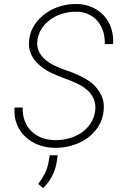

<svg xmlns="http://www.w3.org/2000/svg" viewBox="-20 -741 627 975"><path d="M462.9 -173.8Q456.5 -137.7 437.5 -110.6Q418.5 -83.5 390.6 -65.4Q363.3 -47.4 330.1 -38.3Q296.9 -29.3 262.7 -29.3Q225.1 -29.3 193.8 -40.8Q162.6 -52.2 140.6 -73.7Q118.2 -94.7 106.2 -125.5Q94.2 -156.2 95.2 -194.8H53.7Q50.8 -147.5 65.9 -109.9Q81.1 -72.3 109.4 -45.9Q138.2 -19 177.5 -4.6Q216.8 9.8 262.2 9.8Q304.7 9.8 345.7 -2.2Q386.7 -14.2 420.9 -37.6Q454.1 -61 477.3 -95.5Q500.5 -129.9 505.9 -174.8Q510.7 -216.3 499.3 -245.8Q487.8 -275.4 462.4 -304.2Q440.9 -327.6 400.6 -348.4Q360.4 -369.1 322.3 -381.8Q292.5 -391.6 260.5 -406.2Q228.5 -420.9 206.1 -441.4Q185.5 -460.4 175.3 -484.9Q165 -509.3 170.9 -542Q176.8 -575.7 195.8 -602.1Q214.8 -628.4 242.2 -646Q269 -664.1 301.3 -672.9Q333.5 -681.6 365.7 -681.6Q401.9 -681.6 429.4 -668.5Q457 -655.3 476.1 -633.3Q494.6 -610.8 503.9 -581.1Q513.2 -551.3 512.2 -517.1H554.2Q557.1 -560.5 544.7 -597.7Q532.2 -634.8 507.3 -662.1Q482.4 -689 446.5 -704.8Q410.6 -720.7 366.2 -720.7Q326.2 -721.2 285.9 -709.2Q245.6 -697.3 212.9 -673.8Q179.7 -650.4 156.7 -616.9Q133.8 -583.5 128.4 -541Q123 -498 137.7 -466.1Q152.3 -434.1 179.2 -411.1Q205.6 -387.7 240.2 -371.1Q274.9 -354.5 309.6 -342.3Q341.3 -331.1 373.5 -315.9Q405.8 -300.8 428.7 -278.3Q447.8 -259.8 457.8 -233.6Q467.8 -207.5 462.9 -173.8ZM267.6 84 272.9 47.4H232.4L226.1 85.4Q220.2 115.7 206.8 141.8Q193.4 168 174.3 192.9L198.7 214.4Q226.6 187 243.9 154.1Q261.2 121.1 267.6 84Z"/></svg>

Font: Roboto Mono ExtraLight
Style: Italic
Weight: 250
Italic angle: -10°
Monospace: yes
Designer: Google
Version: Version 3.000